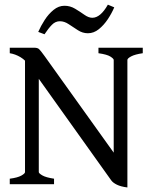

<svg xmlns="http://www.w3.org/2000/svg" viewBox="-20 -802 663 836"><path d="M601.6 -570.3Q567.9 -565.4 551.3 -556.6Q534.7 -547.9 534.7 -541V-15.1L475.1 -33.7V-541Q475.1 -546.4 460.7 -555.7Q446.3 -564.9 408.7 -570.3V-594.2H601.6ZM534.7 14.2Q506.3 10.7 489 2.2Q471.7 -6.3 464.4 -16.6L110.8 -512.2Q91.8 -539.6 69.3 -553Q46.9 -566.4 22.5 -570.3V-594.2H129.4Q143.6 -594.2 150.1 -588.1Q156.7 -582 174.3 -557.6L478 -133.3Q484.9 -124.5 498.3 -106.7Q511.7 -88.9 523.2 -74.2Q534.7 -59.6 534.7 -59.6ZM22.5 0V-23.9Q56.6 -28.3 72.8 -37.4Q88.9 -46.4 88.9 -52.7V-560.5L148.9 -575.7V-52.7Q148.9 -47.4 164.3 -38.3Q179.7 -29.3 215.3 -23.9V0ZM477.5 -770Q466.8 -744.6 449.5 -718.5Q432.1 -692.4 410.2 -674.8Q388.2 -657.2 362.8 -657.2Q339.8 -657.2 319.3 -670.4Q298.8 -683.6 279.5 -696.5Q260.3 -709.5 240.7 -709.5Q221.2 -709.5 206.1 -694.1Q190.9 -678.7 173.8 -652.8L146.5 -663.1Q157.7 -689 174.6 -715.1Q191.4 -741.2 213.4 -759Q235.4 -776.9 260.7 -776.9Q285.6 -776.9 307.1 -763.9Q328.6 -751 347.2 -737.8Q365.7 -724.6 381.8 -724.6Q417.5 -724.6 449.7 -781.7Z"/></svg>

Font: Namdhinggo
Style: Regular
Weight: 400
Designer: Victor Gaultney
Foundry: SIL International
Version: Version 3.001